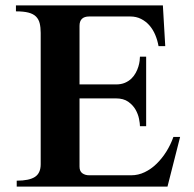

<svg xmlns="http://www.w3.org/2000/svg" viewBox="-20 -692 719 712"><path d="M647.9 -184.1H623Q612.8 -155.3 596.7 -129.6Q580.6 -104 560.5 -84.5Q540.5 -64.9 516.6 -53.5Q492.7 -42 466.8 -42H311Q295.4 -42 285.2 -49.6Q274.9 -57.1 274.9 -74.2V-327.1H410.2Q438 -327.1 455.6 -314.7Q473.1 -302.2 482.7 -285.4Q492.2 -268.6 495.6 -251.2Q499 -233.9 499 -224.1H522V-481.9H499Q499 -476.1 497.8 -466.3Q496.6 -456.5 493.2 -445.1Q489.7 -433.6 483.4 -421.9Q477.1 -410.2 467.3 -400.6Q457.5 -391.1 443.4 -385Q429.2 -378.9 410.2 -378.9H274.9V-596.2Q274.9 -630.9 311 -630.9H462.9Q485.4 -630.9 503.2 -621.8Q521 -612.8 534.2 -597.7Q547.4 -582.5 555.7 -562.7Q564 -543 567.9 -521H592.8L584 -671.9H39.1V-649.9Q67.4 -649.9 85.4 -645.3Q103.5 -640.6 113.5 -630.6Q123.5 -620.6 127.2 -605.5Q130.9 -590.3 130.9 -569.8V-83Q130.9 -49.8 109.4 -35.9Q87.9 -22 42 -22V0H601.1Z"/></svg>

Font: Galatia SIL
Style: Bold
Weight: 700
Designer: Development by SIL's NRSI team
Version: Version 2.1